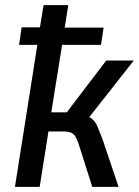

<svg xmlns="http://www.w3.org/2000/svg" viewBox="-20 -725 539 745"><path d="M38 0 125 -551H54L64 -619H135L149 -705H245L231 -618H382L372 -551H221L179 -289H239L392 -490H499L311 -251L300 -278Q326 -273 338 -263Q350 -253 357.5 -235.5Q365 -218 377 -187L440 0H338L289 -154Q282 -177 275.5 -190Q269 -203 258 -209Q247 -215 225 -215H168L134 0Z"/></svg>

Font: Nunito Sans 10pt Condensed SemiBold
Style: Italic
Weight: 600
Width: 3
Italic angle: -9°
Designer: Vernon Adams
Foundry: Vernon Adams
Version: Version 3.101;gftools[0.9.27]